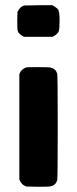

<svg xmlns="http://www.w3.org/2000/svg" viewBox="-20 -715 296 735"><path d="M181 -695Q183 -694 188 -690.5Q193 -687 194 -686.5Q195 -686 198.5 -683Q202 -680 202.5 -679Q203 -678 204.5 -674Q206 -670 206 -667.5Q206 -665 207 -659.5Q208 -654 208 -648Q208 -642 208 -634Q208 -605 205 -596Q201 -584 181 -574H72Q52 -584 48 -596Q46 -601 46 -636L47 -670Q58 -691 73 -694H81Q89 -694 102.5 -694.5Q116 -695 129 -695ZM54 -431Q60 -449 80 -457Q82 -458 127 -458Q170 -458 175 -456Q194 -451 199 -433Q201 -427 201 -229Q201 -31 199 -25Q193 -6 175 -2Q170 0 125 0L81 -1Q62 -7 54 -28Z"/></svg>

Font: MathJax_SansSerif
Style: Bold
Weight: 700
Version: Version 1.1